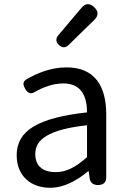

<svg xmlns="http://www.w3.org/2000/svg" viewBox="-20 -876 603 909"><path d="M483 -250V-334C483 -469 428 -557 295 -557C220 -557 155 -529 106 -501C87 -489 88 -476 99 -456C111 -434 126 -428 147 -442C185 -463 231 -481 280 -481C369 -481 392 -414 392 -344C161 -318 59 -259 59 -141C59 -43 126 13 217 13C284 13 345 -22 397 -65H400L404 -34C407 -11 421 0 444 0C469 0 483 -12 483 -37V-167ZM201 -233C239 -256 301 -273 392 -283V-207V-132C339 -85 295 -61 243 -61C189 -61 147 -85 147 -147C147 -182 163 -211 201 -233ZM315 -779 256 -709C243 -694 244 -678 258 -664C273 -649 290 -648 305 -663L369 -726L426 -781C447 -802 447 -822 426 -842C405 -862 384 -861 365 -838Z"/></svg>

Font: GenSenRounded2 TW R
Style: Regular
Weight: 400
Version: Version 2.100;PS 2.1;hotconv 16.6.51;makeotf.lib2.5.65220 DE